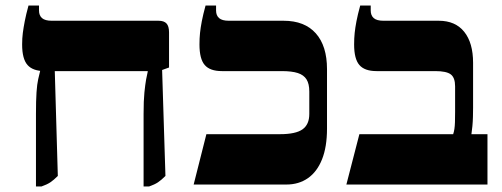

<svg xmlns="http://www.w3.org/2000/svg" viewBox="-20 -667 1813 694"><path d="M499 7V-255Q499 -304 502 -333Q505 -362 508 -379Q511 -396 514 -408V-410H142Q99 -410 79.5 -432Q60 -454 60 -506Q60 -529 62.5 -548Q65 -567 69.5 -590.5Q74 -614 83 -647H121V-629Q121 -611 132 -601.5Q143 -592 167 -592H553Q573 -592 582 -582Q591 -572 591 -550V-423L566 -414L578 -31Q563 -16 551 -8Q539 0 519 7ZM110 7V-255Q110 -304 112 -333.5Q114 -363 118 -380.5Q122 -398 125 -410V-445H177L189 -31Q174 -16 162 -8Q150 0 130 7Z M680 0 726 -182H992Q1049 -182 1073.5 -199.5Q1098 -217 1098 -255V-336Q1098 -364 1088 -380Q1078 -396 1056.5 -403Q1035 -410 998 -410H782Q739 -410 720 -432Q701 -454 701 -506Q701 -529 703 -548Q705 -567 709.5 -590.5Q714 -614 723 -647H761V-629Q761 -611 772 -601.5Q783 -592 807 -592H1005Q1081 -592 1121.5 -546.5Q1162 -501 1162 -417V-202Q1162 -136 1144 -91Q1126 -46 1093 -23Q1060 0 1015 0Z M1232 0 1279 -182H1618Q1621 -191 1622.5 -201Q1624 -211 1624.5 -225.5Q1625 -240 1625 -262V-355Q1625 -386 1609.5 -398Q1594 -410 1553 -410H1341Q1298 -410 1279 -432Q1260 -454 1260 -506Q1260 -529 1262 -548Q1264 -567 1268.5 -590.5Q1273 -614 1282 -647H1320V-629Q1320 -611 1331 -601.5Q1342 -592 1366 -592H1566Q1626 -592 1658 -552Q1690 -512 1690 -440V-278Q1690 -262 1689.5 -244.5Q1689 -227 1687.5 -211Q1686 -195 1684 -182H1742V0Z"/></svg>

Font: Noto Serif Hebrew ExtraBold
Style: Regular
Weight: 800
Version: Version 2.003